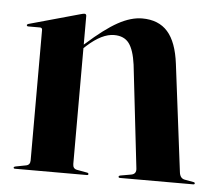

<svg xmlns="http://www.w3.org/2000/svg" viewBox="-40 -493 604 536"><g transform="rotate(5 262.0 -224.5)"><path d="M181.5 -442V-362L184.5 -364.5Q234 -409 270.2 -429Q306.5 -449 338 -449Q384 -449 409.5 -420.2Q435 -391.5 442.5 -330.5L480 -30.5Q482 -13.5 495 -11L519.5 -6.5Q524 -6 524 -3Q524 0 520 0H315Q310.5 0 310.5 -3Q310.5 -6 316 -7L344.5 -12Q360 -14.5 358 -30.5L325 -318.5Q319.5 -359 305.8 -377.5Q292 -396 264 -396Q230 -396 189 -359L181.5 -352V-27.5Q181.5 -14 193.5 -12L221 -7Q226 -6.5 226 -3Q226 0 222 0H20.5Q16.5 0 16.5 -3Q16.5 -5.5 21.5 -6.5L50 -12Q62 -14 62 -27V-392.5Q62 -399 55.5 -399H23Q18.5 -399 18.5 -402.5Q18.5 -404.5 22.5 -406L166 -446Q173 -448 176 -448Q181.5 -448 181.5 -442Z"/></g></svg>

Font: Fraunces 144pt S000 SemiBold
Style: Regular
Weight: 600
Version: Version 1.000; ttfautohint (v1.8.3)